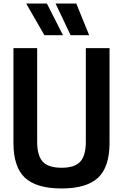

<svg xmlns="http://www.w3.org/2000/svg" viewBox="-20 -1052 695 1085"><path d="M128 -853ZM231 -853 128 -1032H245L336 -853ZM379 -853 294 -1032H411L484 -853ZM328 13Q186 13 121 -47.5Q56 -108 56 -245V-780H190V-250Q190 -173 221.5 -138.5Q253 -104 328 -104Q402 -104 433.5 -138.5Q465 -173 465 -250V-780H599V-245Q599 -108 534 -47.5Q469 13 328 13Z"/></svg>

Font: Tanohe Sans SemiBold
Style: Regular
Weight: 600
Designer: Village Type and Design LLC & Cristiano Sobral
Foundry: Cooper Hewitt Smithsonian Design Museum
Version: Version 1.00;September 29, 2021;FontCreator 13.0.0.2655 64-b